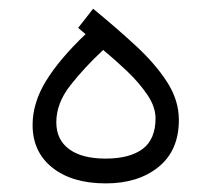

<svg xmlns="http://www.w3.org/2000/svg" viewBox="-20 -428 491 446"><path d="M178.7 -348.6 161.6 -363.3 196.3 -407.7Q250.5 -363.3 295.9 -321.3Q341.3 -279.3 368.4 -237.1Q395.5 -194.8 395.5 -149.4Q395.5 -78.6 348.4 -40.3Q301.3 -2 225.6 -2Q147.5 -2 101.6 -38.6Q55.7 -75.2 55.7 -137.7Q55.7 -189 86.9 -240Q118.2 -291 178.7 -348.6ZM341.3 -153.3Q341.3 -179.7 322.5 -207.5Q303.7 -235.4 275.9 -262Q248 -288.6 219.7 -312Q176.8 -272 143.8 -230.2Q110.8 -188.5 110.8 -144Q110.8 -103.5 140.6 -81.5Q170.4 -59.6 225.1 -59.6Q281.2 -59.6 311.3 -82Q341.3 -104.5 341.3 -153.3Z"/></svg>

Font: Vazirmatn RD UI ExtraLight
Style: Regular
Weight: 200
Designer: Saber Rastikerdar
Foundry: Saber Rastikerdar
Version: Version 33.003